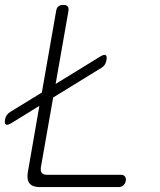

<svg xmlns="http://www.w3.org/2000/svg" viewBox="-32 -760 652 780"><path d="M130 0Q100 0 88 -15Q76 -30 81 -60L128 -330L16 -261Q-1 -250 -8 -254Q-15 -258 -11 -277Q-9 -286 -4 -293Q1 -300 9 -305L138 -384L196 -715Q198 -728 205 -734Q212 -740 225 -740Q238 -740 243 -734Q248 -728 246 -715L194 -419L373 -529Q390 -540 397 -536Q404 -532 400 -513Q398 -504 393.5 -497Q389 -490 381 -485L184 -364L134 -80Q132 -65 138 -57.5Q144 -50 159 -50H459Q470 -50 475.5 -43Q481 -36 479 -25Q477 -14 469 -7Q461 0 450 0Z"/></svg>

Font: Maple Mono NL Thin
Style: Italic
Weight: 250
Italic angle: -10°
Monospace: yes
Designer: subframe7536
Version: Version 7.000